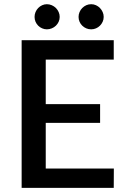

<svg xmlns="http://www.w3.org/2000/svg" viewBox="-20 -916 616 936"><path d="M535 -94.5 534.5 0H85.5V-720H534.5V-625.5H203V-408.5H468V-317H203V-94.5ZM271 -833.5Q271 -821 266 -810Q261 -799 252.5 -790.8Q244 -782.5 232.5 -777.8Q221 -773 208.5 -773Q196.5 -773 185.5 -777.8Q174.5 -782.5 166.2 -790.8Q158 -799 153.2 -810Q148.5 -821 148.5 -833.5Q148.5 -846 153.2 -857.2Q158 -868.5 166.2 -877Q174.5 -885.5 185.5 -890.5Q196.5 -895.5 208.5 -895.5Q221 -895.5 232.5 -890.5Q244 -885.5 252.5 -877Q261 -868.5 266 -857.2Q271 -846 271 -833.5ZM485.5 -833.5Q485.5 -821 480.5 -810Q475.5 -799 467.2 -790.8Q459 -782.5 448 -777.8Q437 -773 424.5 -773Q411.5 -773 400.5 -777.8Q389.5 -782.5 381 -790.8Q372.5 -799 367.8 -810Q363 -821 363 -833.5Q363 -846 367.8 -857.2Q372.5 -868.5 381 -877Q389.5 -885.5 400.5 -890.5Q411.5 -895.5 424.5 -895.5Q437 -895.5 448 -890.5Q459 -885.5 467.2 -877Q475.5 -868.5 480.5 -857.2Q485.5 -846 485.5 -833.5Z"/></svg>

Font: Lato SemiBold
Style: Regular
Weight: 600
Designer: Lukasz Dziedzic with Adam Twardoch and Botio Nikoltchev
Foundry: tyPoland Lukasz Dziedzic
Version: Version 2.015; 2015-08-06; http://www.latofonts.com/